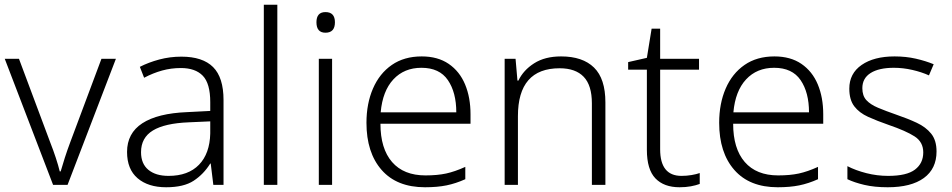

<svg xmlns="http://www.w3.org/2000/svg" viewBox="-20 -780 4017 810"><path d="M204 0 0 -532H60L192 -179Q205 -146 215.5 -114Q226 -82 232 -57H236Q243 -82 253.5 -114.5Q264 -147 276 -179L408 -532H469L265 0Z M745 -541Q835 -541 879 -497Q923 -453 923 -358V0H880L869 -90H867Q839 -45 797 -17.5Q755 10 681 10Q605 10 560.5 -28Q516 -66 516 -139Q516 -218 580.5 -260Q645 -302 770 -307L867 -312V-349Q867 -428 835.5 -460.5Q804 -493 743 -493Q702 -493 664 -482.5Q626 -472 588 -452L570 -498Q607 -517 652 -529Q697 -541 745 -541ZM867 -268 777 -264Q675 -260 625 -229.5Q575 -199 575 -138Q575 -89 606 -63.5Q637 -38 691 -38Q774 -38 819.5 -85Q865 -132 867 -217Z M1150 0H1093V-760H1150Z M1353 -729Q1393 -729 1393 -686Q1393 -642 1353 -642Q1315 -642 1315 -686Q1315 -729 1353 -729ZM1381 -532V0H1325V-532Z M1759 -542Q1827 -542 1873 -510.5Q1919 -479 1942 -424Q1965 -369 1965 -298V-258H1585Q1585 -153 1634 -96.5Q1683 -40 1775 -40Q1825 -40 1862 -48Q1899 -56 1943 -76V-24Q1903 -6 1864 2Q1825 10 1773 10Q1654 10 1590 -63Q1526 -136 1526 -262Q1526 -343 1553.5 -406.5Q1581 -470 1633 -506Q1685 -542 1759 -542ZM1758 -494Q1685 -494 1639.5 -445Q1594 -396 1586 -306H1905Q1905 -390 1869.5 -442Q1834 -494 1758 -494Z M2347 -542Q2438 -542 2486 -495Q2534 -448 2534 -348V0H2477V-344Q2477 -420 2442.5 -456Q2408 -492 2341 -492Q2165 -492 2165 -290V0H2109V-532H2155L2163 -440H2167Q2188 -484 2233.5 -513Q2279 -542 2347 -542Z M2855 -38Q2877 -38 2897.5 -41.5Q2918 -45 2932 -50V-4Q2916 2 2894.5 6Q2873 10 2847 10Q2781 10 2745 -27.5Q2709 -65 2709 -148V-486H2630V-518L2709 -536L2729 -659H2765V-532H2929V-486H2765V-150Q2765 -38 2855 -38Z M3247 -542Q3315 -542 3361 -510.5Q3407 -479 3430 -424Q3453 -369 3453 -298V-258H3073Q3073 -153 3122 -96.5Q3171 -40 3263 -40Q3313 -40 3350 -48Q3387 -56 3431 -76V-24Q3391 -6 3352 2Q3313 10 3261 10Q3142 10 3078 -63Q3014 -136 3014 -262Q3014 -343 3041.5 -406.5Q3069 -470 3121 -506Q3173 -542 3247 -542ZM3246 -494Q3173 -494 3127.5 -445Q3082 -396 3074 -306H3393Q3393 -390 3357.5 -442Q3322 -494 3246 -494Z M3931 -141Q3931 -68 3877.5 -29Q3824 10 3725 10Q3669 10 3626.5 0Q3584 -10 3555 -24V-79Q3590 -61 3635 -49.5Q3680 -38 3727 -38Q3805 -38 3840 -64.5Q3875 -91 3875 -137Q3875 -181 3838.5 -204.5Q3802 -228 3729 -253Q3680 -270 3642.5 -287Q3605 -304 3584 -331.5Q3563 -359 3563 -406Q3563 -470 3615 -506Q3667 -542 3754 -542Q3802 -542 3843.5 -532.5Q3885 -523 3919 -509L3899 -462Q3868 -476 3829 -485Q3790 -494 3751 -494Q3688 -494 3653 -472Q3618 -450 3618 -408Q3618 -376 3635 -357.5Q3652 -339 3684 -325.5Q3716 -312 3762 -296Q3809 -280 3847.5 -262Q3886 -244 3908.5 -216Q3931 -188 3931 -141Z"/></svg>

Font: BC Sans Light
Style: Regular
Weight: 300
Designer: Monotype Design Team
Foundry: Monotype Imaging Inc.
Version: Version 2.000;GOOG;noto-source:20170915:90ef993387c0